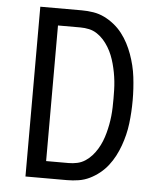

<svg xmlns="http://www.w3.org/2000/svg" viewBox="-53 -781 705 828"><g transform="rotate(5 300.0 -367.5)"><path d="M88 0V-735H268Q293 -735 318 -731Q343 -727 365.5 -716Q388 -705 408 -689Q428 -673 443.5 -653Q459 -633 470.5 -611Q482 -589 490.5 -565.5Q499 -542 505 -517.5Q511 -493 514 -468Q517 -443 518.5 -418Q520 -393 520 -368Q520 -342 518.5 -317Q517 -292 514 -267Q511 -242 505 -217.5Q499 -193 490.5 -169.5Q482 -146 470.5 -124Q459 -102 443.5 -82Q428 -62 408 -46Q388 -30 365.5 -19Q343 -8 318 -4Q293 0 268 0ZM268 -74Q287 -74 305.5 -78Q324 -82 340 -92.5Q356 -103 368.5 -117Q381 -131 391 -147.5Q401 -164 408 -181.5Q415 -199 420 -217.5Q425 -236 428.5 -254.5Q432 -273 434 -292Q436 -311 436.5 -330Q437 -349 437 -368Q437 -386 436.5 -405Q436 -424 434 -443Q432 -462 428.5 -480.5Q425 -499 420 -517.5Q415 -536 408 -553.5Q401 -571 391 -587.5Q381 -604 368.5 -618Q356 -632 340 -642.5Q324 -653 305.5 -657Q287 -661 268 -661H171V-74Z"/></g></svg>

Font: Zed Sans Extended
Style: Regular
Weight: 400
Width: 7
Designer: Belleve Invis
Foundry: Belleve Invis
Version: Version 1.0.0; ttfautohint (v1.8.4)